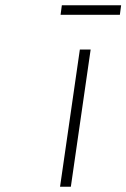

<svg xmlns="http://www.w3.org/2000/svg" viewBox="-20 -709 480 729"><path d="M208 0 283.2 -521H324.2L249 0ZM210 -652.8 214.8 -689H439.9L435.1 -652.8Z"/></svg>

Font: Trueno UltraLight
Style: Italic
Weight: 250
Designer: Julieta Ulanovsky
Foundry: Julieta Ulanovsky
Version: Version 3.001b | FøM Fix